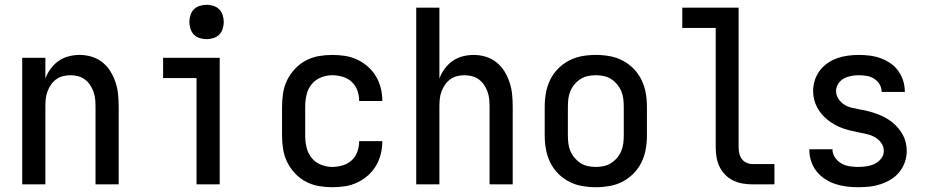

<svg xmlns="http://www.w3.org/2000/svg" viewBox="-20 -772 3890 804"><path d="M73 0V-530H170V-443Q178 -465 192 -484Q206 -503 225 -516.5Q244 -530 267 -536Q290 -542 314 -542Q339 -542 364 -534.5Q389 -527 409 -511Q429 -495 442.5 -473Q456 -451 464 -426.5Q472 -402 474.5 -376.5Q477 -351 477 -325V0H380V-325Q380 -341 378.5 -357Q377 -373 371.5 -388Q366 -403 357 -416.5Q348 -430 335 -439.5Q322 -449 306.5 -453Q291 -457 275 -457Q259 -457 243.5 -453Q228 -449 215 -439.5Q202 -430 193 -416.5Q184 -403 178.5 -388Q173 -373 171.5 -357Q170 -341 170 -325V0Z M803 0V-445H663V-530H900V0ZM845 -608Q831 -608 816.5 -612.5Q802 -617 792 -627Q782 -637 777.5 -651.5Q773 -666 773 -680Q773 -694 777.5 -708.5Q782 -723 792 -733Q802 -743 816.5 -747.5Q831 -752 845 -752Q859 -752 873.5 -747.5Q888 -743 898 -733Q908 -723 912.5 -708.5Q917 -694 917 -680Q917 -666 912.5 -651.5Q908 -637 898 -627Q888 -617 873.5 -612.5Q859 -608 845 -608Z M1371 12Q1343 12 1314.5 7Q1286 2 1260.5 -11.5Q1235 -25 1215 -46.5Q1195 -68 1182.5 -93.5Q1170 -119 1165.5 -147.5Q1161 -176 1161 -205V-325Q1161 -354 1165.5 -382.5Q1170 -411 1182.5 -436.5Q1195 -462 1215 -483.5Q1235 -505 1260.5 -518.5Q1286 -532 1314.5 -537Q1343 -542 1371 -542Q1398 -542 1424.5 -538Q1451 -534 1475.5 -522.5Q1500 -511 1520.5 -493Q1541 -475 1554.5 -452Q1568 -429 1574.5 -403Q1581 -377 1581 -350V-349H1484V-350Q1484 -372 1476.5 -393Q1469 -414 1453 -429Q1437 -444 1415 -450.5Q1393 -457 1371 -457Q1347 -457 1323.5 -447.5Q1300 -438 1284.5 -418.5Q1269 -399 1263.5 -374.5Q1258 -350 1258 -325V-205Q1258 -180 1263.5 -155.5Q1269 -131 1284.5 -111.5Q1300 -92 1323.5 -82.5Q1347 -73 1371 -73Q1393 -73 1415 -79.5Q1437 -86 1453 -101Q1469 -116 1476.5 -137Q1484 -158 1484 -180V-181H1581V-180Q1581 -153 1574.5 -127Q1568 -101 1554.5 -78Q1541 -55 1520.5 -37Q1500 -19 1475.5 -7.5Q1451 4 1424.5 8Q1398 12 1371 12Z M1723 0V-740H1820V-443Q1828 -465 1842 -484Q1856 -503 1875 -516.5Q1894 -530 1917 -536Q1940 -542 1964 -542Q1989 -542 2014 -534.5Q2039 -527 2059 -511Q2079 -495 2092.5 -473Q2106 -451 2114 -426.5Q2122 -402 2124.5 -376.5Q2127 -351 2127 -325V0H2030V-325Q2030 -341 2028.5 -357Q2027 -373 2021.5 -388Q2016 -403 2007 -416.5Q1998 -430 1985 -439.5Q1972 -449 1956.5 -453Q1941 -457 1925 -457Q1909 -457 1893.5 -453Q1878 -449 1865 -439.5Q1852 -430 1843 -416.5Q1834 -403 1828.5 -388Q1823 -373 1821.5 -357Q1820 -341 1820 -325V0Z M2475 12Q2446 12 2417.5 7Q2389 2 2363 -11.5Q2337 -25 2316.5 -46Q2296 -67 2283.5 -93Q2271 -119 2266 -147.5Q2261 -176 2261 -205V-325Q2261 -354 2266 -382.5Q2271 -411 2283.5 -437Q2296 -463 2316.5 -484Q2337 -505 2363 -518.5Q2389 -532 2417.5 -537Q2446 -542 2475 -542Q2504 -542 2532.5 -537Q2561 -532 2587 -518.5Q2613 -505 2633.5 -484Q2654 -463 2666.5 -437Q2679 -411 2684 -382.5Q2689 -354 2689 -325V-205Q2689 -176 2684 -147.5Q2679 -119 2666.5 -93Q2654 -67 2633.5 -46Q2613 -25 2587 -11.5Q2561 2 2532.5 7Q2504 12 2475 12ZM2475 -73Q2492 -73 2508.5 -76.5Q2525 -80 2539 -89Q2553 -98 2564 -111Q2575 -124 2581.5 -139.5Q2588 -155 2590 -171.5Q2592 -188 2592 -205V-325Q2592 -342 2590 -358.5Q2588 -375 2581.5 -390.5Q2575 -406 2564 -419Q2553 -432 2539 -441Q2525 -450 2508.5 -453.5Q2492 -457 2475 -457Q2458 -457 2441.5 -453.5Q2425 -450 2411 -441Q2397 -432 2386 -419Q2375 -406 2368.5 -390.5Q2362 -375 2360 -358.5Q2358 -342 2358 -325V-205Q2358 -188 2360 -171.5Q2362 -155 2368.5 -139.5Q2375 -124 2386 -111Q2397 -98 2411 -89Q2425 -80 2441.5 -76.5Q2458 -73 2475 -73Z M3223 0H3131Q3110 0 3089.5 -3.5Q3069 -7 3050.5 -16Q3032 -25 3017 -40Q3002 -55 2993 -74Q2984 -93 2980.5 -113.5Q2977 -134 2977 -155V-655H2837V-740H3073V-155Q3073 -142 3076 -129Q3079 -116 3086.5 -106Q3094 -96 3106 -90.5Q3118 -85 3131 -85H3223Z M3573 12Q3549 12 3525 9Q3501 6 3478 -1.5Q3455 -9 3434.5 -22.5Q3414 -36 3399 -55Q3384 -74 3376.5 -97.5Q3369 -121 3369 -145V-147H3466V-146Q3466 -128 3476.5 -112.5Q3487 -97 3502.5 -88Q3518 -79 3536.5 -76Q3555 -73 3573 -73Q3590 -73 3608 -75.5Q3626 -78 3642 -85.5Q3658 -93 3669.5 -107.5Q3681 -122 3681 -140Q3681 -158 3670.5 -173Q3660 -188 3644.5 -197Q3629 -206 3611.5 -210Q3594 -214 3577 -217.5Q3560 -221 3542.5 -225Q3525 -229 3508.5 -235Q3492 -241 3476.5 -249.5Q3461 -258 3447 -269Q3433 -280 3421.5 -293.5Q3410 -307 3401.5 -323Q3393 -339 3389 -356Q3385 -373 3385 -391Q3385 -414 3392 -436Q3399 -458 3413 -476.5Q3427 -495 3446 -508Q3465 -521 3486.5 -528.5Q3508 -536 3531 -539Q3554 -542 3577 -542Q3600 -542 3623 -539Q3646 -536 3668 -528Q3690 -520 3709 -507Q3728 -494 3741.5 -475Q3755 -456 3762 -434Q3769 -412 3769 -388V-387H3672Q3672 -404 3663.5 -418.5Q3655 -433 3641 -442Q3627 -451 3610.5 -454Q3594 -457 3577 -457Q3561 -457 3544.5 -454Q3528 -451 3514 -443.5Q3500 -436 3490.5 -421.5Q3481 -407 3481 -391Q3481 -373 3491.5 -357.5Q3502 -342 3517 -333Q3532 -324 3549.5 -320Q3567 -316 3584.5 -313Q3602 -310 3619 -305.5Q3636 -301 3652.5 -295Q3669 -289 3685 -280.5Q3701 -272 3715 -261Q3729 -250 3740.5 -236.5Q3752 -223 3760.5 -207.5Q3769 -192 3773 -174.5Q3777 -157 3777 -140Q3777 -116 3769 -93Q3761 -70 3746 -51.5Q3731 -33 3710.5 -20.5Q3690 -8 3667 -0.5Q3644 7 3620.5 9.5Q3597 12 3573 12Z"/></svg>

Font: Lode Dark
Style: Bold
Weight: 700
Monospace: yes
Designer: Belleve Invis
Foundry: Belleve Invis
Version: Version 29.2.0; ttfautohint (v1.8.3)